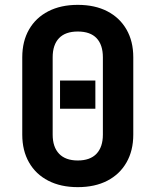

<svg xmlns="http://www.w3.org/2000/svg" viewBox="-20 -760 640 790"><path d="M300 10Q229.9 10 178.6 -16.5Q127.3 -42.9 99.5 -91.6Q71.6 -140.3 71.6 -205.9V-524.1Q71.6 -590.1 99.5 -638.6Q127.3 -687.1 178.6 -713.5Q229.9 -740 300 -740Q370.7 -740 421.7 -713.5Q472.7 -687.1 500.5 -638.6Q528.4 -590.1 528.4 -524.6V-205.9Q528.4 -140.3 500.5 -91.6Q472.7 -42.9 421.7 -16.5Q370.7 10 300 10ZM300 -99.7Q350.8 -99.7 377 -127.3Q403.3 -155 403.3 -205.9V-524.1Q403.3 -575.6 377.3 -603Q351.4 -630.3 300 -630.3Q249 -630.3 222.9 -603Q196.7 -575.6 196.7 -524.1V-205.9Q196.7 -155 223.2 -127.3Q249.6 -99.7 300 -99.7ZM227 -312.7V-428.6H372.4V-312.7Z"/></svg>

Font: Pitagon Sans Mono
Style: Regular
Weight: 400
Monospace: yes
Designer: Travis Tran
Foundry: Pitagon
Version: Version 1.001;gftools[0.9.26]